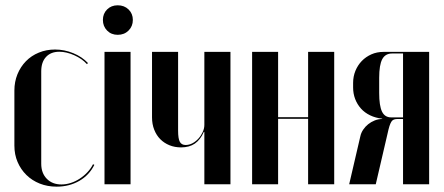

<svg xmlns="http://www.w3.org/2000/svg" viewBox="-20 -689 1659 718"><path d="M33.8 -350.5V-144.5Q33.8 -111 45.8 -83.1Q57.8 -55.2 78.8 -34.6Q99.8 -14 128.6 -2.5Q157.5 9 191.8 9Q239.2 9 276.6 -12.6Q314 -34.2 332.8 -72.5L327.8 -74.8Q320 -59 307 -45.1Q294 -31.2 278.1 -20.9Q262.2 -10.5 244.8 -4.9Q227.2 0.8 209.8 0.8Q175.8 0.8 155 -20.4Q134.2 -41.5 134.2 -76.8V-422.2Q134.2 -456.8 152.2 -476.1Q170.2 -495.5 201.8 -495.5Q228.2 -495.5 257.5 -482.5Q286.8 -469.5 305 -449.2L309 -453.2Q286.8 -476.8 253.9 -490.2Q221 -503.8 185.8 -503.8Q153 -503.8 125.1 -492.2Q97.2 -480.8 77 -460.1Q56.8 -439.5 45.2 -411.2Q33.8 -383 33.8 -350.5Z M370.8 -495V0H468.2V-495ZM364.8 -614.5Q364.8 -590.8 380.4 -574.8Q396 -558.8 420.2 -558.8Q444.8 -558.8 460.8 -574.8Q476.8 -590.8 476.8 -614.5Q476.8 -638 460.8 -653.6Q444.8 -669.2 420.2 -669.2Q396 -669.2 380.4 -653.6Q364.8 -638 364.8 -614.5Z M742.2 -195.8H744.2V-165.8V0H841.8V-495H744.2V-221.8Q744.2 -208.8 738.2 -195.5Q732.2 -182.2 722.4 -171.2Q712.5 -160.2 700.1 -153.5Q687.8 -146.8 674.2 -146.8Q659.2 -146.8 652.6 -158.4Q646 -170 646 -201V-495H548.5V-250.2Q548.5 -224.5 556.8 -203.8Q565 -183 579.4 -168.5Q593.8 -154 613.6 -145.9Q633.5 -137.8 657.2 -137.8Q688 -137.8 708.8 -152.1Q729.5 -166.5 742.2 -195.8Z M922.8 -495V0H1020V-244.8H1132.2V0H1229.8V-495H1132.2V-250.8H1020V-495Z M1584.8 -495H1414.8Q1389.5 -495 1368.8 -485.8Q1348 -476.5 1332.9 -460.9Q1317.8 -445.2 1309.1 -424.1Q1300.5 -403 1300.5 -379V-361.8Q1300.5 -339 1308.1 -318.9Q1315.8 -298.8 1329.8 -283.1Q1343.8 -267.5 1364 -257.8Q1384.2 -248 1409.2 -245.2V-244Q1394.8 -244 1381.1 -238.5Q1367.5 -233 1356.8 -224.4Q1346 -215.8 1338.1 -204Q1330.2 -192.2 1327.5 -179.2L1285.8 0H1385.2L1429 -188.2Q1432.8 -205.8 1436.2 -216.9Q1439.8 -228 1443.6 -234Q1447.5 -240 1453.1 -242Q1458.8 -244 1466 -244H1487.2V0H1584.8ZM1398 -341.2V-398Q1398 -446.2 1409.4 -467.6Q1420.8 -489 1446.5 -489H1487.2V-250H1443Q1418.8 -250 1408.4 -271.9Q1398 -293.8 1398 -341.2Z"/></svg>

Font: Moniqa Black
Style: Regular
Weight: 900
Designer: Rajesh Rajput
Foundry: Rajesh Rajput
Version: Version 1.000